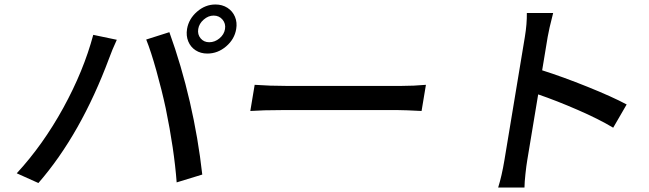

<svg xmlns="http://www.w3.org/2000/svg" viewBox="-20 -806 2908 860"><path d="M867.9 -676.1Q864 -651.6 878.6 -634.2Q893.1 -616.8 917.3 -616.8Q942.1 -616.8 963.1 -634.2Q984 -651.6 987.9 -676.1Q991.8 -700.3 976.7 -718.2Q961.6 -736.2 936.8 -736.2Q913 -736.2 892.4 -718.2Q871.8 -700.3 867.9 -676.1ZM817.8 -676.1Q825.3 -721.2 862.4 -753.6Q899.5 -785.9 945 -785.9Q975.5 -785.9 998.8 -771Q1022 -756 1032.5 -730.8Q1043 -705.6 1038 -676.1Q1030.5 -630.3 992.9 -598.2Q955.3 -566.1 908.7 -566.1Q878.6 -566.1 856 -580.8Q833.5 -595.5 823.2 -620.7Q812.9 -646 817.8 -676.1ZM55 -29.8Q172.6 -157.3 263.5 -322.8Q354.4 -488.3 397.7 -649.9L503.2 -627.8Q481.2 -579.9 469.5 -546.9Q342 -204.5 152 13.8ZM722.3 -321Q705.3 -400.2 680.6 -488.6Q655.9 -577.1 634.9 -628.9L738.6 -661.9Q792.6 -512.8 830.3 -349.8Q867.9 -186.8 886 -24.1L771.3 11Q760.3 -136.4 722.3 -321Z M1101.2 -308.9 1120.7 -426.1Q1189.3 -421.2 1260.7 -421.2H1779.5Q1833.1 -421.2 1887.8 -426.1L1868.3 -308.9Q1792.3 -312.9 1762.8 -312.9H1242.9Q1158.4 -312.9 1101.2 -308.9Z M2339.8 -747.9H2457.7Q2438.2 -671.9 2433.2 -641L2408.4 -491.1Q2500.4 -462 2611.5 -417.3Q2722.7 -372.5 2786.9 -338.1L2726.6 -234Q2662.3 -272.7 2567.8 -313.7Q2473.4 -354.8 2390.6 -383.2L2341.6 -88.1Q2337.4 -63.2 2333.5 -26.5Q2329.5 10.3 2329.2 34.1H2211.3Q2227.6 -17.8 2239.3 -88.1L2331 -641Q2340.6 -699.2 2339.8 -747.9Z"/></svg>

Font: Karasuma Gothic
Style: Medium Italic
Weight: 500
Italic angle: 9.39998°
Designer: Rasmus Andersson / Ryoko Nishizuka
Foundry: Genbu
Version: Version 1.00